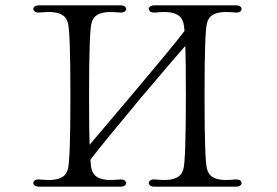

<svg xmlns="http://www.w3.org/2000/svg" viewBox="-20 -701 1040 720"><path d="M867 -28Q876 -28 881 -24Q886 -20 886 -14Q886 -9 880.5 -5Q875 -1 865 -1H712H559Q549 -1 543.5 -5Q538 -9 538 -15Q538 -21 544.5 -25Q551 -29 561 -28Q585 -26 596 -26Q626 -26 644 -35.5Q662 -45 668 -68Q677 -104 677 -341Q677 -478 675 -529Q636 -485 504 -329Q363 -160 319 -102Q321 -76 323 -68Q329 -45 347 -35.5Q365 -26 395 -26Q406 -26 430 -28H434Q443 -28 448 -24Q453 -20 453 -14Q453 -9 447.5 -5Q442 -1 432 -1H279H126Q116 -1 110.5 -5Q105 -9 105 -15Q105 -21 111.5 -25Q118 -29 128 -28Q152 -26 163 -26Q193 -26 211 -35.5Q229 -45 235 -68Q244 -104 244 -341Q244 -578 235 -614Q229 -637 211 -646.5Q193 -656 163 -656Q152 -656 128 -654H124Q115 -654 110 -658Q105 -662 105 -668Q105 -673 110.5 -677Q116 -681 126 -681H279H432Q442 -681 447.5 -677Q453 -673 453 -667Q453 -661 446.5 -657Q440 -653 430 -654Q406 -656 395 -656Q365 -656 347 -646.5Q329 -637 323 -614Q314 -578 314 -341Q314 -209 316 -158Q359 -208 487 -360Q632 -532 672 -585Q670 -607 668 -614Q662 -637 644 -646.5Q626 -656 596 -656Q585 -656 561 -654H557Q548 -654 543 -658Q538 -662 538 -668Q538 -673 543.5 -677Q549 -681 559 -681H712H865Q875 -681 880.5 -677Q886 -673 886 -667Q886 -661 879.5 -657Q873 -653 863 -654Q839 -656 828 -656Q798 -656 780 -646.5Q762 -637 756 -614Q747 -578 747 -341Q747 -104 756 -68Q762 -45 780 -35.5Q798 -26 828 -26Q839 -26 863 -28Z"/></svg>

Font: Hina Mincho
Style: Regular
Weight: 400
Designer: satsuyako
Foundry: satsuyako
Version: Version 1.100